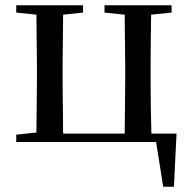

<svg xmlns="http://www.w3.org/2000/svg" viewBox="-20 -542 731 733"><path d="M42 0H576L603 171H644L654 -32H558C556 -88 555 -174 555 -230V-292C555 -346 556 -430 557 -486L635 -494V-522H379V-494L456 -486L458 -292V-230L456 -32H221L219 -230V-292L221 -486L297 -494V-522H42V-494L119 -486L121 -292V-230L119 -36L42 -28Z"/></svg>

Font: Noto Serif JP Medium
Style: Regular
Weight: 500
Designer: Ryoko NISHIZUKA 西塚涼子 (kana & ideographs); Frank Grießhammer (Latin, Greek & Cyrillic); Wenlong ZHANG 张文龙 (bopomofo); San
Foundry: Adobe
Version: Version 2.001;hotconv 1.1.0;makeotfexe 2.6.0